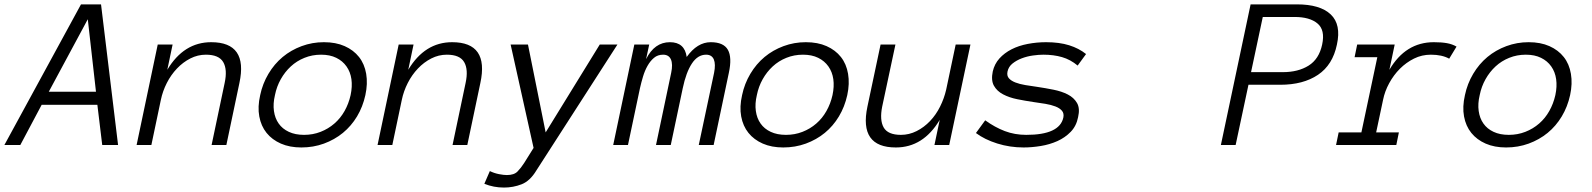

<svg xmlns="http://www.w3.org/2000/svg" viewBox="-97 -657 7214 870"><path d="M438 0H366.2L344.2 -182.1H91.8L-4.9 0H-77.1L270 -637.2H360.8ZM337.9 -241.2 300.8 -569.8 124 -241.2Z M928.7 0H861.8L920.9 -280.8Q934.1 -341.8 914.6 -375.5Q895 -409.2 835.9 -409.2Q798.8 -409.2 765.4 -392.1Q731.9 -375 704.8 -346.4Q677.7 -317.9 658.9 -281Q640.1 -244.1 631.8 -204.1L588.9 0H522L617.7 -455.1H685.1L661.1 -340.8Q735.8 -465.8 859.9 -465.8Q1027.8 -465.8 987.8 -280.8Z M1558.6 -226.1Q1546.9 -172.9 1520.8 -129.4Q1494.6 -85.9 1456.8 -54.9Q1418.9 -23.9 1370.8 -6.3Q1322.8 11.2 1268.6 11.2Q1215.8 11.2 1175.8 -6.3Q1135.7 -23.9 1110.8 -54.9Q1085.9 -85.9 1077.9 -129.4Q1069.8 -172.9 1082 -226.1Q1092.8 -277.8 1119.4 -322.5Q1146 -367.2 1183.8 -398.7Q1221.7 -430.2 1269.8 -448Q1317.9 -465.8 1370.6 -465.8Q1424.8 -465.8 1464.8 -448Q1504.9 -430.2 1529.8 -398.7Q1554.7 -367.2 1562.3 -322.5Q1569.8 -277.8 1558.6 -226.1ZM1491.7 -226.1Q1500 -265.1 1495.4 -298.1Q1490.7 -331.1 1473.1 -356Q1455.6 -380.9 1426.8 -395Q1397.9 -409.2 1357.9 -409.2Q1317.9 -409.2 1282.7 -395Q1247.6 -380.9 1220.7 -356Q1193.8 -331.1 1175.3 -298.1Q1156.7 -265.1 1148.9 -226.1Q1139.6 -187 1144.3 -154.1Q1148.9 -121.1 1165.8 -97.2Q1182.6 -73.2 1211.7 -59.6Q1240.7 -45.9 1280.8 -45.9Q1320.8 -45.9 1355.7 -59.6Q1390.6 -73.2 1418.2 -97.2Q1445.8 -121.1 1464.4 -154.1Q1482.9 -187 1491.7 -226.1Z M2020.5 0H1953.6L2012.7 -280.8Q2025.9 -341.8 2006.3 -375.5Q1986.8 -409.2 1927.7 -409.2Q1890.6 -409.2 1857.2 -392.1Q1823.7 -375 1796.6 -346.4Q1769.5 -317.9 1750.7 -281Q1731.9 -244.1 1723.6 -204.1L1680.7 0H1613.8L1709.5 -455.1H1776.9L1752.9 -340.8Q1827.6 -465.8 1951.7 -465.8Q2119.6 -465.8 2079.6 -280.8Z M2700.7 -455.1 2333.5 115.2Q2304.7 163.1 2266.6 178Q2228.5 192.9 2186.5 192.9Q2139.6 192.9 2097.7 175.8L2122.6 118.2Q2142.6 127.9 2164.1 132.1Q2185.5 136.2 2199.7 136.2Q2232.4 136.2 2248 120.1Q2263.7 104 2277.8 82L2320.8 13.2L2216.8 -455.1H2295.4L2375.5 -57.1L2620.6 -455.1Z M3136.7 0H3069.3L3138.7 -327.1Q3146.5 -366.2 3137.5 -387.7Q3128.4 -409.2 3102.5 -409.2Q3064.5 -409.2 3038.1 -369.1Q3011.7 -329.1 2996.6 -256.8L2942.4 0H2875.5L2944.3 -327.1Q2952.6 -366.2 2943.1 -387.7Q2933.6 -409.2 2907.7 -409.2Q2883.3 -409.2 2866.5 -395Q2849.6 -380.9 2837.2 -358.9Q2824.7 -336.9 2816.7 -310.1Q2808.6 -283.2 2802.7 -256.8L2748.5 0H2681.6L2777.3 -455.1H2844.7L2830.6 -389.2Q2868.7 -465.8 2938.5 -465.8Q3005.4 -465.8 3014.6 -398.9Q3062.5 -465.8 3123.5 -465.8Q3181.6 -465.8 3201.2 -431.4Q3220.7 -397 3205.6 -327.1Z M3742.2 -226.1Q3730.5 -172.9 3704.3 -129.4Q3678.2 -85.9 3640.4 -54.9Q3602.5 -23.9 3554.4 -6.3Q3506.3 11.2 3452.1 11.2Q3399.4 11.2 3359.4 -6.3Q3319.3 -23.9 3294.4 -54.9Q3269.5 -85.9 3261.5 -129.4Q3253.4 -172.9 3265.6 -226.1Q3276.4 -277.8 3303 -322.5Q3329.6 -367.2 3367.4 -398.7Q3405.3 -430.2 3453.4 -448Q3501.5 -465.8 3554.2 -465.8Q3608.4 -465.8 3648.4 -448Q3688.5 -430.2 3713.4 -398.7Q3738.3 -367.2 3745.8 -322.5Q3753.4 -277.8 3742.2 -226.1ZM3675.3 -226.1Q3683.6 -265.1 3679 -298.1Q3674.3 -331.1 3656.7 -356Q3639.2 -380.9 3610.4 -395Q3581.5 -409.2 3541.5 -409.2Q3501.5 -409.2 3466.3 -395Q3431.2 -380.9 3404.3 -356Q3377.4 -331.1 3358.9 -298.1Q3340.3 -265.1 3332.5 -226.1Q3323.2 -187 3327.9 -154.1Q3332.5 -121.1 3349.4 -97.2Q3366.2 -73.2 3395.3 -59.6Q3424.3 -45.9 3464.4 -45.9Q3504.4 -45.9 3539.3 -59.6Q3574.2 -73.2 3601.8 -97.2Q3629.4 -121.1 3647.9 -154.1Q3666.5 -187 3675.3 -226.1Z M3893.1 -455.1H3960.4L3900.4 -173.8Q3888.2 -112.8 3907.2 -79.3Q3926.3 -45.9 3985.4 -45.9Q4022.5 -45.9 4056.4 -63Q4090.3 -80.1 4117.4 -108.6Q4144.5 -137.2 4162.8 -174.1Q4181.2 -210.9 4190.4 -251L4233.4 -455.1H4300.3L4204.1 0H4137.2L4161.1 -113.8Q4086.4 11.2 3962.4 11.2Q3794.4 11.2 3833.5 -173.8Z M4788.1 -126Q4780.3 -85.9 4754.6 -59.6Q4729 -33.2 4694.1 -17.6Q4659.2 -2 4618.7 4.6Q4578.1 11.2 4541 11.2Q4479 11.2 4421.6 -6.8Q4364.3 -24.9 4325.2 -54.2L4367.2 -111.8Q4411.1 -80.1 4456.1 -63Q4501 -45.9 4553.2 -45.9Q4704.1 -45.9 4721.2 -124Q4725.1 -143.1 4715.1 -155Q4705.1 -167 4685.5 -174.6Q4666 -182.1 4640.1 -186.5Q4614.3 -190.9 4585 -194.8Q4548.3 -200.2 4512.2 -207.5Q4476.1 -214.8 4448.2 -229.5Q4420.4 -244.1 4406.7 -268.6Q4393.1 -293 4401.4 -333Q4409.2 -367.2 4431.6 -392.1Q4454.1 -417 4486.6 -433.6Q4519 -450.2 4560.1 -458Q4601.1 -465.8 4643.1 -465.8Q4703.1 -465.8 4747.6 -451.9Q4792 -438 4824.2 -412.1L4786.1 -359.9Q4753.4 -387.2 4715.3 -398.2Q4677.2 -409.2 4630.4 -409.2Q4609.4 -409.2 4583.3 -405.5Q4557.1 -401.9 4533.2 -392.8Q4509.3 -383.8 4491.2 -369.4Q4473.1 -355 4468.3 -333Q4464.4 -314 4474.4 -302.5Q4484.4 -291 4503.7 -283.4Q4522.9 -275.9 4549.1 -271.5Q4575.2 -267.1 4604 -263.2Q4640.1 -257.8 4676.8 -250.5Q4713.4 -243.2 4741.2 -229Q4769 -214.8 4783.2 -190.4Q4797.4 -166 4788.1 -126Z M5960.9 -455.1Q5941.9 -362.8 5875 -317.9Q5808.1 -272.9 5704.1 -272.9H5560.1L5502 0H5435.1L5569.8 -637.2H5779.8Q5884.8 -637.2 5932.9 -591.6Q5981 -545.9 5960.9 -455.1ZM5894 -455.1Q5908.2 -521 5873 -550.5Q5837.9 -580.1 5769 -580.1H5625L5571.8 -330.1H5715.8Q5785.2 -330.1 5832.5 -359.6Q5879.9 -389.2 5894 -455.1Z M6469.7 -391.1Q6437 -409.2 6386.7 -409.2Q6345.7 -409.2 6310.3 -391.6Q6274.9 -374 6246.3 -345.5Q6217.8 -316.9 6197.8 -280Q6177.7 -243.2 6169.9 -204.1L6138.7 -57.1H6241.7L6230 0H5957L5968.8 -57.1H6071.8L6144 -397.9H6041L6052.7 -455.1H6222.7L6198.7 -340.8Q6272 -465.8 6399.9 -465.8Q6435.1 -465.8 6459.5 -461.4Q6483.9 -457 6502.9 -445.8Z M7017.6 -226.1Q7005.9 -172.9 6979.7 -129.4Q6953.6 -85.9 6915.8 -54.9Q6877.9 -23.9 6829.8 -6.3Q6781.7 11.2 6727.5 11.2Q6674.8 11.2 6634.8 -6.3Q6594.7 -23.9 6569.8 -54.9Q6544.9 -85.9 6536.9 -129.4Q6528.8 -172.9 6541 -226.1Q6551.8 -277.8 6578.4 -322.5Q6605 -367.2 6642.8 -398.7Q6680.7 -430.2 6728.8 -448Q6776.9 -465.8 6829.6 -465.8Q6883.8 -465.8 6923.8 -448Q6963.9 -430.2 6988.8 -398.7Q7013.7 -367.2 7021.2 -322.5Q7028.8 -277.8 7017.6 -226.1ZM6950.7 -226.1Q6959 -265.1 6954.3 -298.1Q6949.7 -331.1 6932.1 -356Q6914.6 -380.9 6885.7 -395Q6856.9 -409.2 6816.9 -409.2Q6776.9 -409.2 6741.7 -395Q6706.5 -380.9 6679.7 -356Q6652.8 -331.1 6634.3 -298.1Q6615.7 -265.1 6607.9 -226.1Q6598.6 -187 6603.3 -154.1Q6607.9 -121.1 6624.8 -97.2Q6641.6 -73.2 6670.7 -59.6Q6699.7 -45.9 6739.7 -45.9Q6779.8 -45.9 6814.7 -59.6Q6849.6 -73.2 6877.2 -97.2Q6904.8 -121.1 6923.3 -154.1Q6941.9 -187 6950.7 -226.1Z"/></svg>

Font: Anonymous Pro
Style: Italic
Weight: 400
Italic angle: -12°
Monospace: yes
Designer: Mark Simonson
Version: Version 1.003